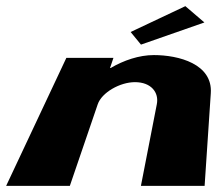

<svg xmlns="http://www.w3.org/2000/svg" viewBox="-34 -604 715 624"><path d="M568.4 -584 630.3 -531 424.2 -459 390.5 -500ZM283.6 -265C296.4 -303 355.6 -337 404.6 -337C457.6 -337 483.4 -303 475.6 -265L424 0H631L651.1 -301C657.6 -396 547 -425 466 -425C418 -425 368.4 -408 325.6 -383H323.6L334.7 -416H181.7L-14 0H193Z"/></svg>

Font: Hussar Milosc
Style: Obl
Weight: 700
Foundry: Cannot Into Space Fonts
Version: Version 1.02